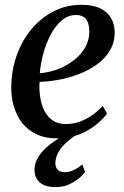

<svg xmlns="http://www.w3.org/2000/svg" viewBox="-20 -567 519 801"><path d="M426.5 -93Q412 -72.5 382.8 -48.2Q353.5 -24 312.2 -6.8Q271 10.5 220 10.5Q169 10.5 132.2 -7Q95.5 -24.5 72.2 -54.5Q49 -84.5 37.8 -122.8Q26.5 -161 27 -202.5Q27.5 -273 49.5 -335.2Q71.5 -397.5 111 -445Q150.5 -492.5 203.8 -519.8Q257 -547 320 -547Q367.5 -547 398 -532.2Q428.5 -517.5 443.2 -492Q458 -466.5 458.5 -433.5Q458.5 -389.5 438.2 -355.8Q418 -322 384 -297.8Q350 -273.5 308.8 -257.8Q267.5 -242 224.8 -234.2Q182 -226.5 145 -225.5Q143 -191.5 148 -160Q153 -128.5 165.8 -103.8Q178.5 -79 200.5 -64.2Q222.5 -49.5 254 -49.5Q285 -49.5 312.2 -59.2Q339.5 -69 363.8 -86Q388 -103 408.5 -125ZM298 -504.5Q265 -504.5 238.5 -482.5Q212 -460.5 192.8 -424.8Q173.5 -389 161.5 -346.2Q149.5 -303.5 146 -261.5Q176 -264 206 -273.2Q236 -282.5 262.5 -298.2Q289 -314 309.5 -334.8Q330 -355.5 341.5 -381.2Q353 -407 352.5 -436Q352.5 -470.5 338.5 -487.5Q324.5 -504.5 298 -504.5ZM210 213.5Q167.5 213.5 145.8 193.8Q124 174 124 141.5Q124 117 135.8 95Q147.5 73 167.5 54Q187.5 35 212.5 18.5Q237.5 2 263.5 -11L284.5 -24L308.5 -11.5Q277.5 8.5 255.5 28.8Q233.5 49 222.5 70Q211.5 91 211 112.5Q211 131.5 221 141.5Q231 151.5 249.5 151.5Q267 151.5 286 143.2Q305 135 323.5 119L335 151Q317.5 174 284.2 194Q251 214 210 213.5Z"/></svg>

Font: Merriweather 72pt Medium
Style: Italic
Weight: 500
Italic angle: -7.8°
Version: Version 2.101